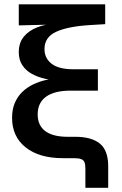

<svg xmlns="http://www.w3.org/2000/svg" viewBox="-20 -748 575 908"><path d="M383.8 140.1V49.8Q383.8 29.3 379.2 18.6Q374.5 7.8 362.3 3.9Q350.1 0 326.7 0H277.3Q165.5 0 101.3 -51Q37.1 -102.1 37.1 -190.9Q37.1 -231 50 -261.2Q63 -291.5 85.4 -313.2Q107.9 -335 137 -348.9Q166 -362.8 199 -370.1Q231.9 -377.4 265.1 -378.4L266.6 -366.7Q230 -367.7 194.8 -375.2Q159.7 -382.8 131.1 -398.4Q102.5 -414.1 85.7 -439.5Q68.8 -464.8 68.8 -501.5Q68.8 -545.4 92.3 -574.2Q115.7 -603 156.5 -618.9Q197.3 -634.8 250 -638.2V-632.3L68.8 -627.9V-727.5H477.5V-633.8L404.8 -629.4Q300.8 -623 245.6 -597.7Q190.4 -572.3 190.4 -516.1Q190.4 -472.2 224.4 -446.3Q258.3 -420.4 326.7 -420.4H442.9V-319.3H312.5Q237.8 -319.3 198 -290.8Q158.2 -262.2 158.2 -207Q158.2 -154.8 194.3 -127.9Q230.5 -101.1 299.8 -101.1H335.4Q413.1 -101.1 452.4 -68.8Q491.7 -36.6 491.7 38.1V140.1Z"/></svg>

Font: Inter 24pt SemiBold
Style: Regular
Weight: 600
Designer: Rasmus Andersson
Foundry: rsms
Version: Version 4.001;git-66647c0bb